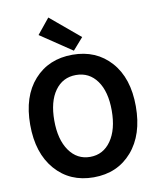

<svg xmlns="http://www.w3.org/2000/svg" viewBox="-106 -1088 982 1185"><g transform="rotate(-10 385.0 -496.0)"><path d="M716 -373Q716 -195 625 -90.5Q534 14 385 14Q236 14 145 -90.5Q54 -195 54 -373Q54 -551 145 -652.5Q236 -754 385 -754Q534 -754 625 -652Q716 -550 716 -373ZM254 -184Q303 -114 385 -114Q467 -114 516 -184Q565 -254 565 -373Q565 -492 516.5 -559.5Q468 -627 385 -627Q302 -627 253.5 -559.5Q205 -492 205 -373Q205 -254 254 -184ZM399 -777 201 -910 279 -1006 464 -851Z"/></g></svg>

Font: Noto Sans Korean Bold
Style: Bold
Weight: 700
Designer: Ryoko NISHIZUKA  (kana & ideographs); Paul D. Hunt (Latin, Greek & Cyrillic); Wenlong ZHANG  (bopomofo); Sandoll Communi
Foundry: Adobe Systems Incorporated
Version: Version 1.000;PS 1;hotconv 1.0.78;makeotf.lib2.5.61930